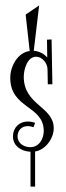

<svg xmlns="http://www.w3.org/2000/svg" viewBox="-20 -696 244 711"><path d="M93 -5H110V-135C149 -141 179 -184 179 -221C179 -302 68 -306 68 -412C68 -439 81 -486 114 -486C136 -486 156 -462 156 -439L157 -384H174L171 -550L154 -549L155 -483C144 -496 127 -506 105 -508L125 -676L75 -642L90 -507C46 -502 18 -451 18 -408C18 -293 142 -306 142 -211C142 -182 125 -151 92 -151C69 -151 45 -165 45 -191C45 -213 60 -229 83 -229C90 -229 98 -227 104 -225L110 -241C102 -244 92 -246 83 -246C51 -246 28 -223 28 -191C28 -157 56 -136 93 -134Z"/></svg>

Font: Bigelow Rules
Style: Regular
Weight: 400
Designer: Astigmatic (AOETI)
Foundry: Astigmatic (AOETI)
Version: Version 1.000